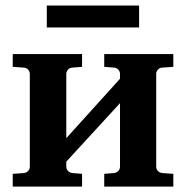

<svg xmlns="http://www.w3.org/2000/svg" viewBox="-20 -687 686 707"><path d="M618.2 0H363.8V-46.9L399.9 -49.8Q409.2 -50.8 415.5 -57.4Q421.9 -64 421.9 -73.2V-307.1L224.1 -91.8V-73.2Q224.1 -64 230.5 -57.4Q236.8 -50.8 246.1 -49.8L282.2 -46.9V0H26.9V-46.9L67.9 -49.8Q77.1 -50.8 83.5 -57.4Q89.8 -64 89.8 -73.2V-415Q89.8 -423.8 83.5 -430.7Q77.1 -437.5 67.9 -438L26.9 -440.9V-487.8H282.2V-440.9L246.1 -438Q236.8 -437.5 230.5 -430.7Q224.1 -423.8 224.1 -415V-178.2L421.9 -397V-415Q421.9 -423.8 415.5 -430.7Q409.2 -437.5 399.9 -438L363.8 -440.9V-487.8H618.2V-440.9L577.1 -438Q567.9 -437.5 561.5 -430.7Q555.2 -423.8 555.2 -415V-73.2Q555.2 -64 561.5 -57.4Q567.9 -50.8 577.1 -49.8L618.2 -46.9ZM492.2 -585.9H152.3V-666.5H492.2Z"/></svg>

Font: Charis
Style: Bold
Weight: 700
Designer: Walt Agee, Miriam Martin, Annie Olsen, Victor Gaultney, Lorna Priest, Alan Ward, Bob Hallissy, Martin Hosken, Sharon Cor
Foundry: SIL Global
Version: Version 7.000